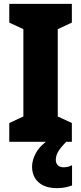

<svg xmlns="http://www.w3.org/2000/svg" viewBox="-20 -734 420 994"><path d="M352 0H28V-97L101 -131V-583L28 -617V-714H352V-617L279 -583V-131L352 -97ZM269 94Q269 111 279.5 121.5Q290 132 309 132Q322 132 333.5 129Q345 126 353 121V226Q340 231 320.5 235.5Q301 240 275 240Q214 240 180 210Q146 180 146 128Q146 95 166.5 57Q187 19 243 -19L323 0Q291 33 280 53Q269 73 269 94Z"/></svg>

Font: Noto Sans Telugu Condensed Black
Style: Regular
Weight: 900
Width: 3
Designer: Jelle Bosma - Monotype Design Team
Foundry: Monotype Imaging Inc.
Version: Version 2.005; ttfautohint (v1.8.4.7-5d5b)